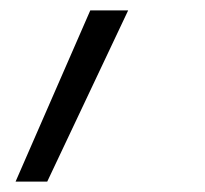

<svg xmlns="http://www.w3.org/2000/svg" viewBox="-20 -147 396 370"><path d="M10 203 154 -127H227L71 203Z"/></svg>

Font: Iosevka QP Light
Style: Italic
Weight: 300
Italic angle: -9°
Designer: Belleve Invis
Foundry: Belleve Invis
Version: Version 20.0.0; ttfautohint (v1.8.4)